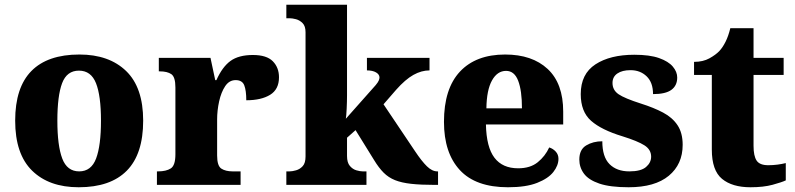

<svg xmlns="http://www.w3.org/2000/svg" viewBox="-20 -780 3354 810"><path d="M312 10Q187 10 115.5 -60Q44 -130 44 -271Q44 -411 112.5 -480.5Q181 -550 315 -550Q440 -550 512 -480.5Q584 -411 584 -271Q584 -130 515 -60Q446 10 312 10ZM314 -57Q365 -57 385.5 -111.5Q406 -166 406 -271Q406 -376 385 -429Q364 -482 313 -482Q262 -482 242 -429Q222 -376 222 -271Q222 -166 242.5 -111.5Q263 -57 314 -57Z M642 0V-57H647Q681 -57 700.5 -69.5Q720 -82 720 -129V-411Q720 -455 703 -467Q686 -479 653 -479H650V-536H868L888 -442H893Q918 -498 952.5 -523Q987 -548 1047 -548Q1105 -548 1131 -521.5Q1157 -495 1157 -454Q1157 -403 1119.5 -380Q1082 -357 1019 -357Q1019 -398 1010.5 -420Q1002 -442 974 -442Q947 -442 930 -416.5Q913 -391 904.5 -352.5Q896 -314 896 -276V-124Q896 -80 914 -68.5Q932 -57 961 -57H995V0Z M1188 0V-57H1202Q1213 -57 1229 -61.5Q1245 -66 1257 -79Q1269 -92 1269 -120V-644Q1269 -670 1256.5 -682.5Q1244 -695 1228.5 -699Q1213 -703 1202 -703H1188V-760H1444V-378Q1444 -352 1442.5 -321Q1441 -290 1439 -279L1565 -421Q1575 -433 1578 -440.5Q1581 -448 1581 -453Q1581 -466 1566.5 -474.5Q1552 -483 1528 -483V-536H1792V-483Q1758 -483 1724 -464Q1690 -445 1651 -401L1598 -340L1731 -142Q1759 -100 1781 -78.5Q1803 -57 1825 -57H1828V0H1814Q1755 0 1714.5 -4.5Q1674 -9 1646.5 -20Q1619 -31 1598.5 -51.5Q1578 -72 1558 -105L1480 -231L1444 -199V-122Q1444 -94 1456 -80Q1468 -66 1483.5 -61.5Q1499 -57 1510 -57H1526V0Z M2123 10Q1987 10 1920 -62.5Q1853 -135 1853 -266Q1853 -406 1920.5 -478Q1988 -550 2111 -550Q2225 -550 2290.5 -489Q2356 -428 2356 -309V-255H2030Q2032 -159 2066 -114.5Q2100 -70 2166 -70Q2217 -70 2248.5 -95.5Q2280 -121 2297 -158Q2313 -153 2324.5 -140.5Q2336 -128 2336 -110Q2336 -82 2314.5 -54.5Q2293 -27 2246 -8.5Q2199 10 2123 10ZM2182 -323Q2182 -398 2166 -439.5Q2150 -481 2115 -481Q2078 -481 2055.5 -440.5Q2033 -400 2032 -323Z M2632 10Q2554 10 2508.5 -5.5Q2463 -21 2443.5 -47.5Q2424 -74 2424 -107Q2424 -149 2453 -166.5Q2482 -184 2521 -184Q2521 -118 2551.5 -87.5Q2582 -57 2635 -57Q2684 -57 2705.5 -75.5Q2727 -94 2727 -119Q2727 -149 2698.5 -167Q2670 -185 2606 -205Q2517 -232 2473.5 -270.5Q2430 -309 2430 -383Q2430 -468 2492 -508.5Q2554 -549 2656 -549Q2721 -549 2760.5 -535Q2800 -521 2818.5 -499Q2837 -477 2837 -453Q2837 -419 2812.5 -401Q2788 -383 2735 -383Q2735 -432 2708 -458Q2681 -484 2640 -484Q2605 -484 2584.5 -470Q2564 -456 2564 -430Q2564 -400 2589.5 -382.5Q2615 -365 2684 -343Q2738 -326 2777.5 -305Q2817 -284 2838.5 -251.5Q2860 -219 2860 -169Q2860 -87 2801.5 -38.5Q2743 10 2632 10Z M3146 10Q3069 10 3026 -25.5Q2983 -61 2983 -149V-464H2908V-519Q2946 -519 2973 -534Q3000 -549 3015 -565Q3029 -580 3041 -604Q3053 -628 3061 -661H3159V-536H3286V-464H3159V-165Q3159 -122 3172 -102.5Q3185 -83 3221 -83Q3241 -83 3260 -85.5Q3279 -88 3295 -92V-19Q3278 -11 3239.5 -0.5Q3201 10 3146 10Z"/></svg>

Font: Noto Serif Sinhala ExtraBold
Style: Regular
Weight: 800
Designer: Jelle Bosma - Monotype Design Team
Foundry: Monotype Imaging Inc.
Version: Version 2.007; ttfautohint (v1.8.4.7-5d5b)